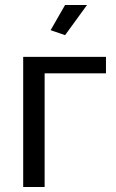

<svg xmlns="http://www.w3.org/2000/svg" viewBox="-20 -750 466 770"><path d="M241 -609 183 -629 241 -730H329ZM405 -456H159V0H73V-522H405Z"/></svg>

Font: IngvarSans
Style: Regular
Weight: 500
Version: Version 3.000